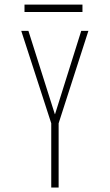

<svg xmlns="http://www.w3.org/2000/svg" viewBox="-20 -838 490 858"><path d="M343 -700H375L242 -287L226 -328ZM107 -700 225 -328 209 -287 75 -700ZM209 0V-328H242V0ZM89.5 -817.5H348.5V-784.5H89.5Z"/></svg>

Font: League Mono Thin Condensed
Style: Regular
Weight: 100
Width: 1
Designer: Tyler Finck
Foundry: The League of Moveable Type / Tyler Finck
Version: Version 2.300;RELEASE